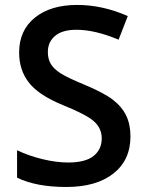

<svg xmlns="http://www.w3.org/2000/svg" viewBox="-20 -744 590 774"><path d="M505.9 -193.8Q505.9 -98.6 437 -44.4Q368.2 9.8 247.1 9.8Q126 9.8 48.8 -27.8V-138.2Q97.7 -115.2 152.6 -102.1Q207.5 -88.9 254.9 -88.9Q324.2 -88.9 357.2 -115.2Q390.1 -141.6 390.1 -186Q390.1 -226.1 359.9 -253.9Q329.6 -281.7 234.9 -319.8Q137.2 -359.4 97.2 -410.2Q57.1 -460.9 57.1 -532.2Q57.1 -621.6 120.6 -672.9Q184.1 -724.1 291 -724.1Q393.6 -724.1 495.1 -679.2L458 -584Q362.8 -624 288.1 -624Q231.4 -624 202.1 -599.4Q172.9 -574.7 172.9 -534.2Q172.9 -506.3 184.6 -486.6Q196.3 -466.8 223.1 -449.2Q250 -431.6 319.8 -402.8Q398.4 -370.1 435.1 -341.8Q471.7 -313.5 488.8 -277.8Q505.9 -242.2 505.9 -193.8Z"/></svg>

Font: f2_52653          
Style: Regular
Weight: 600
Foundry: Ascender Corporation
Version: Version 1.10